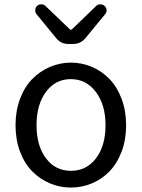

<svg xmlns="http://www.w3.org/2000/svg" viewBox="-20 -842 645 875"><path d="M50.8 -271.5Q50.8 -336.9 71.3 -391.6Q91.8 -446.3 127 -481.9Q162.1 -517.6 207.5 -537.1Q252.9 -556.6 303.2 -556.6Q353.5 -556.6 398.9 -537.1Q444.3 -517.6 479 -481.9Q513.7 -446.3 534.2 -391.6Q554.7 -336.9 554.7 -271.5Q554.7 -205.1 534.2 -150.9Q513.7 -96.7 479 -61Q444.3 -25.4 398.9 -6.3Q353.5 12.7 303.2 12.7Q252.9 12.7 207.5 -6.3Q162.1 -25.4 127 -61Q91.8 -96.7 71.3 -150.9Q50.8 -205.1 50.8 -271.5ZM460.9 -271.5Q460.9 -364.3 417 -422.9Q373 -481.4 302.7 -481.4Q232.4 -481.4 189.5 -423.3Q146.5 -365.2 146.5 -271.5Q146.5 -177.7 189.5 -120.6Q232.4 -63.5 303.2 -63.5Q374 -63.5 417.5 -120.6Q460.9 -177.7 460.9 -271.5ZM292 -641.6Q256.8 -641.6 235.4 -668.9L146.5 -777.3Q140.6 -785.2 140.6 -794.9Q140.6 -807.6 149.4 -815.4Q157.2 -822.3 168 -822.3Q168.9 -822.3 168.9 -822.3Q179.7 -822.3 187.5 -814.5L299.8 -707Q300.8 -706.1 302.7 -706.1Q304.7 -706.1 306.6 -707L418 -814.5Q425.8 -822.3 437.5 -822.3Q437.5 -822.3 437.5 -822.3Q448.2 -822.3 456.1 -815.4Q465.8 -807.6 465.8 -794.9Q465.8 -785.2 459 -777.3L370.1 -668.9Q347.7 -641.6 313.5 -641.6Z"/></svg>

Font: Gen Jyuu GothicL Regular
Style: Regular
Weight: 400
Designer: [Source Han Sans]
Ryoko NISHIZUKA  (kana & ideographs); Paul D. Hunt (Latin, Greek & Cyrillic); Wenlong ZHANG  (bopomofo
Version: Version 1.002.20150607